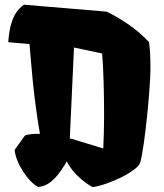

<svg xmlns="http://www.w3.org/2000/svg" viewBox="-20 -776 691 807"><path d="M140.6 9.8C197.3 6.3 235.4 -54.2 260.7 -97.7C275.4 -65.4 318.4 -17.1 368.7 10.3C431.6 3.4 558.6 -56.2 569.3 -92.8C588.4 -158.2 612.3 -410.6 612.3 -486.3C612.3 -553.2 609.9 -568.8 606.4 -598.6C559.6 -651.4 483.9 -700.7 428.2 -727.1L80.6 -756.3C30.3 -721.7 19 -657.2 14.6 -598.6L104 -590.8C112.3 -499 119.6 -377 147.9 -213.4H132.3C115.7 -213.4 98.1 -211.4 85 -206.5L41.5 -146C45.9 -90.8 99.6 -9.8 140.6 9.8ZM273.4 -193.8 291 -576.2 409.2 -551.3C415 -489.3 417.5 -381.8 417.5 -286.1C417.5 -244.1 416 -191.9 414.1 -151.9L281.7 -192.4Z"/></svg>

Font: Fruktur
Style: Regular
Weight: 400
Designer: Viktoriya Grabowska
Foundry: Viktoriya Grabowska
Version: Version 1.002